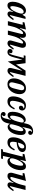

<svg xmlns="http://www.w3.org/2000/svg" viewBox="2316 -3102 997 5670"><g transform="rotate(90 2815.0 -266.5)"><path d="M141 12Q82 12 56.5 -28.5Q31 -69 31 -141Q31 -183 39 -228.5Q47 -274 63 -317.5Q79 -361 101.5 -400.5Q124 -440 153 -469.5Q182 -499 217 -516.5Q252 -534 293 -534Q338 -534 367.5 -511.5Q397 -489 408 -436H418L477 -522H539L425 -69L443 -61L540 -176L573 -155L512 -71Q480 -25 451 -6.5Q422 12 393 12Q371 12 356.5 5.5Q342 -1 333.5 -11Q325 -21 321.5 -34Q318 -47 318 -60Q318 -74 321 -90Q324 -106 327 -117L336 -156L326 -158Q310 -123 291.5 -92Q273 -61 250.5 -38Q228 -15 201 -1.5Q174 12 141 12ZM194 -72Q220 -72 247.5 -100Q275 -128 299 -169Q323 -210 341.5 -255Q360 -300 368 -335L375 -360Q386 -408 376 -437Q366 -466 328 -466Q287 -466 250 -424.5Q213 -383 188 -293Q183 -275 178 -253Q173 -231 169 -209.5Q165 -188 163 -167.5Q161 -147 161 -132Q161 -103 167.5 -87.5Q174 -72 194 -72Z M1258 12Q1235 12 1219 5.5Q1203 -1 1193 -11.5Q1183 -22 1178.5 -35Q1174 -48 1174 -62Q1174 -74 1176.5 -89Q1179 -104 1182 -115L1261 -397Q1265 -412 1265 -423Q1265 -450 1241 -450Q1218 -450 1190.5 -426Q1163 -402 1135 -359.5Q1107 -317 1082.5 -259.5Q1058 -202 1041 -135L1007 0H882L981 -397Q985 -413 985 -423Q985 -450 961 -450Q938 -450 910.5 -426Q883 -402 856 -359.5Q829 -317 804 -259.5Q779 -202 763 -135L729 0H604L713 -438H630L643 -491L852 -534L808 -359L819 -356Q838 -392 858.5 -424Q879 -456 902 -480.5Q925 -505 952.5 -519.5Q980 -534 1015 -534Q1058 -534 1077.5 -508.5Q1097 -483 1097 -438Q1097 -427 1096 -415.5Q1095 -404 1092 -392L1085 -360L1095 -356Q1115 -392 1135.5 -424Q1156 -456 1179.5 -480.5Q1203 -505 1231.5 -519.5Q1260 -534 1295 -534Q1346 -534 1368.5 -506.5Q1391 -479 1391 -434Q1391 -418 1387.5 -400.5Q1384 -383 1379 -364L1297 -69L1315 -61L1412 -176L1445 -155L1384 -71Q1352 -24 1321 -6Q1290 12 1258 12Z M1515 12Q1475 12 1450.5 -9.5Q1426 -31 1426 -64Q1426 -93 1444.5 -115Q1463 -137 1496 -137Q1522 -137 1537 -123Q1552 -109 1552 -86Q1552 -56 1531 -41L1539 -35Q1549 -37 1560 -48Q1568 -56 1575.5 -68.5Q1583 -81 1592.5 -108.5Q1602 -136 1615 -182.5Q1628 -229 1647 -305L1689 -468H1613L1626 -522H1845L1882 -246H1887L2065 -522H2220L2108 -69L2126 -61L2223 -176L2256 -155L2195 -71Q2163 -24 2132 -6Q2101 12 2069 12Q2046 12 2030 5.5Q2014 -1 2004 -11.5Q1994 -22 1989.5 -35Q1985 -48 1985 -62Q1985 -74 1987.5 -89Q1990 -104 1993 -115L2069 -420H2064L2014 -340L1796 2L1749 -339L1741 -420H1736L1709 -313Q1689 -234 1674.5 -183.5Q1660 -133 1648.5 -101Q1637 -69 1626 -51.5Q1615 -34 1603 -22Q1569 12 1515 12Z M2474 -40Q2519 -40 2547.5 -78Q2576 -116 2590 -174Q2606 -237 2616.5 -277.5Q2627 -318 2633 -344Q2639 -370 2641 -384.5Q2643 -399 2643 -409Q2643 -440 2628.5 -461Q2614 -482 2580 -482Q2535 -482 2506.5 -444Q2478 -406 2464 -348Q2448 -285 2437.5 -244.5Q2427 -204 2421 -178Q2415 -152 2413 -137.5Q2411 -123 2411 -113Q2411 -82 2425.5 -61Q2440 -40 2474 -40ZM2468 12Q2382 12 2338 -39.5Q2294 -91 2294 -179Q2294 -237 2313.5 -300Q2333 -363 2370.5 -415Q2408 -467 2462 -500.5Q2516 -534 2586 -534Q2672 -534 2716 -482.5Q2760 -431 2760 -343Q2760 -285 2740.5 -222Q2721 -159 2683.5 -107Q2646 -55 2592 -21.5Q2538 12 2468 12Z M2974 12Q2898 12 2862 -32Q2826 -76 2826 -156Q2826 -215 2842.5 -281.5Q2859 -348 2892.5 -404Q2926 -460 2977.5 -497Q3029 -534 3099 -534Q3167 -534 3204.5 -502Q3242 -470 3242 -422Q3242 -383 3220 -354.5Q3198 -326 3159 -326Q3130 -326 3116 -344.5Q3102 -363 3102 -386Q3102 -411 3121 -434.5Q3140 -458 3181 -461V-470Q3157 -488 3117 -488Q3096 -488 3078 -480.5Q3060 -473 3044 -453Q3028 -433 3013 -398Q2998 -363 2984 -308Q2971 -260 2963.5 -216Q2956 -172 2956 -142Q2956 -100 2972 -80.5Q2988 -61 3019 -61Q3064 -61 3102.5 -98Q3141 -135 3176 -204L3212 -187Q3189 -139 3165 -101.5Q3141 -64 3113 -39Q3085 -14 3051 -1Q3017 12 2974 12Z M3395 212Q3341 212 3313.5 190Q3286 168 3286 133Q3286 107 3304 87Q3322 67 3352 67Q3378 67 3393 82Q3408 97 3408 120Q3408 137 3398 150Q3388 163 3373 172L3380 180Q3417 179 3440 157Q3463 135 3476 84L3520 -89L3511 -92Q3482 -38 3451.5 -15.5Q3421 7 3381 7Q3333 7 3307 -27.5Q3281 -62 3281 -134Q3281 -214 3300 -285.5Q3319 -357 3352 -411Q3385 -465 3428 -496.5Q3471 -528 3519 -528Q3584 -528 3607 -465H3613L3636 -561Q3659 -655 3718.5 -700Q3778 -745 3854 -745Q3908 -745 3935.5 -723Q3963 -701 3963 -666Q3963 -640 3945 -620Q3927 -600 3897 -600Q3871 -600 3856 -615Q3841 -630 3841 -653Q3841 -670 3851 -683Q3861 -696 3876 -705L3869 -713Q3832 -712 3809 -690Q3786 -668 3773 -617L3728 -432L3735 -429Q3765 -483 3795.5 -505.5Q3826 -528 3866 -528Q3914 -528 3940 -493.5Q3966 -459 3966 -387Q3966 -307 3947 -235.5Q3928 -164 3895 -110Q3862 -56 3819 -24.5Q3776 7 3728 7Q3693 7 3672 -8.5Q3651 -24 3640 -55H3634L3613 28Q3589 122 3530 167Q3471 212 3395 212ZM3428 -66Q3465 -66 3503.5 -123.5Q3542 -181 3568 -282L3590 -369Q3604 -425 3593 -447.5Q3582 -470 3553 -470Q3516 -470 3480 -427Q3444 -384 3420 -288Q3394 -186 3394 -132Q3394 -66 3428 -66ZM3694 -51Q3731 -51 3767 -94Q3803 -137 3827 -233Q3853 -335 3853 -389Q3853 -455 3819 -455Q3801 -455 3781.5 -440Q3762 -425 3743 -397Q3724 -369 3707.5 -329Q3691 -289 3679 -239L3657 -152Q3643 -96 3654 -73.5Q3665 -51 3694 -51Z M4183 12Q4106 12 4070.5 -32.5Q4035 -77 4035 -158Q4035 -216 4051.5 -282.5Q4068 -349 4103 -404.5Q4138 -460 4192.5 -497Q4247 -534 4323 -534Q4353 -534 4379.5 -528.5Q4406 -523 4426 -510Q4446 -497 4457.5 -477Q4469 -457 4469 -428Q4469 -403 4456.5 -375.5Q4444 -348 4412 -324Q4380 -300 4323.5 -282Q4267 -264 4180 -259Q4173 -225 4169 -195Q4165 -165 4165 -142Q4165 -100 4181 -80.5Q4197 -61 4229 -61Q4274 -61 4313.5 -98.5Q4353 -136 4388 -204L4424 -187Q4401 -139 4376.5 -102Q4352 -65 4323.5 -39.5Q4295 -14 4260.5 -1Q4226 12 4183 12ZM4190 -297Q4238 -303 4271 -316Q4304 -329 4324.5 -346.5Q4345 -364 4353.5 -386Q4362 -408 4362 -433Q4362 -456 4351 -470Q4340 -484 4314 -484Q4293 -484 4276.5 -474.5Q4260 -465 4245.5 -443.5Q4231 -422 4217.5 -386Q4204 -350 4190 -297Z M4394 146H4459L4605 -438H4521L4534 -491L4739 -534L4699 -366L4709 -364Q4725 -398 4743 -429Q4761 -460 4783.5 -483.5Q4806 -507 4833 -520.5Q4860 -534 4893 -534Q4953 -534 4978.5 -493Q5004 -452 5004 -380Q5004 -317 4986 -248Q4968 -179 4934 -121Q4900 -63 4851.5 -25.5Q4803 12 4742 12Q4660 12 4641 -63H4630L4584 146H4674L4661 200H4380ZM4707 -56Q4748 -56 4785 -97.5Q4822 -139 4847 -229Q4852 -247 4857 -269Q4862 -291 4865.5 -312.5Q4869 -334 4871.5 -354.5Q4874 -375 4874 -390Q4874 -419 4867.5 -434.5Q4861 -450 4841 -450Q4824 -450 4805.5 -437Q4787 -424 4769.5 -402.5Q4752 -381 4736 -353Q4720 -325 4706.5 -296Q4693 -267 4682.5 -238.5Q4672 -210 4667 -187L4660 -162Q4649 -114 4659 -85Q4669 -56 4707 -56Z M5176 12Q5125 12 5102.5 -15Q5080 -42 5080 -87Q5080 -120 5092 -158L5170 -438H5087L5100 -491L5323 -534L5210 -125Q5206 -110 5206 -99Q5206 -72 5231 -72Q5253 -72 5281 -96Q5309 -120 5336.5 -162Q5364 -204 5389 -261.5Q5414 -319 5431 -387L5465 -522H5590L5476 -69L5494 -61L5591 -176L5624 -155L5563 -71Q5544 -45 5527.5 -29Q5511 -13 5496.5 -4Q5482 5 5468.5 8.5Q5455 12 5442 12Q5420 12 5405.5 5.5Q5391 -1 5382 -11Q5373 -21 5369 -34Q5365 -47 5365 -60Q5365 -74 5368 -90Q5371 -106 5374 -117L5386 -163L5375 -166Q5355 -130 5335 -97.5Q5315 -65 5291.5 -41Q5268 -17 5239.5 -2.5Q5211 12 5176 12Z"/></g></svg>

Font: IBM Plex Serif SemiBold
Style: Italic
Weight: 600
Italic angle: -14°
Designer: Mike Abbink, Paul van der Laan, Pieter van Rosmalen
Foundry: Bold Monday
Version: Version 2.5